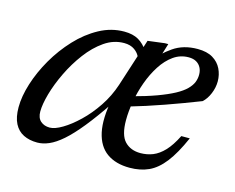

<svg xmlns="http://www.w3.org/2000/svg" viewBox="-72 -545 804 657"><g transform="rotate(15 330.0 -216.5)"><path d="M433 -371.5 406.5 -359.5Q432 -393.5 467.8 -418.2Q503.5 -443 554 -443Q587 -443 607.8 -430.5Q628.5 -418 638.5 -397.5Q648.5 -377 648.5 -353.5Q648.5 -331.5 639.5 -309.8Q630.5 -288 616 -275Q585.5 -263 555.2 -251.8Q525 -240.5 494.5 -229.8Q464 -219 433.5 -209.2Q403 -199.5 372.5 -190.5L374.5 -227.5Q425.5 -241 461.5 -254.2Q497.5 -267.5 521 -280.2Q544.5 -293 557.5 -306Q570.5 -319 575.8 -332Q581 -345 581 -359Q581 -373.5 575.2 -384.2Q569.5 -395 558.8 -401.2Q548 -407.5 531.5 -407.5Q502 -407.5 478 -390.5Q454 -373.5 435.5 -344.8Q417 -316 404.5 -281.5Q392 -247 385.8 -211.2Q379.5 -175.5 379.5 -144.5Q379.5 -91.5 400.2 -69.8Q421 -48 456 -48Q479 -48 499.8 -56.2Q520.5 -64.5 539.5 -84.5Q558.5 -104.5 576.5 -140.5H606.5Q581 -82.5 555.5 -49.8Q530 -17 500.5 -3.5Q471 10 433 10Q384 10 352.2 -12.5Q320.5 -35 310.2 -82Q300 -129 314.5 -202L320.5 -189Q281.5 -131 250.5 -92.8Q219.5 -54.5 194 -32.2Q168.5 -10 147 -0.8Q125.5 8.5 105.5 8.5Q77.5 8.5 56.8 -1.8Q36 -12 24.5 -34.2Q13 -56.5 13 -92Q13 -130.5 27.5 -176.5Q42 -222.5 68.2 -268Q94.5 -313.5 130 -351.5Q165.5 -389.5 207.8 -412.5Q250 -435.5 296 -435.5Q326.5 -435.5 346.5 -424Q366.5 -412.5 381.5 -389.5L363 -362Q357.5 -376.5 342.8 -387Q328 -397.5 305.5 -397.5Q268.5 -397.5 236 -375Q203.5 -352.5 176.5 -316.5Q149.5 -280.5 129.8 -239.5Q110 -198.5 99.2 -160.5Q88.5 -122.5 88.5 -97Q88.5 -74.5 101.2 -63.2Q114 -52 133.5 -52Q151.5 -52 178 -67.8Q204.5 -83.5 233.2 -111Q262 -138.5 286.8 -175.5Q311.5 -212.5 325.5 -255L380.5 -425.5L440 -433H452Z"/></g></svg>

Font: Newsreader 17pt
Style: Italic
Weight: 400
Italic angle: -17°
Version: Version 1.003